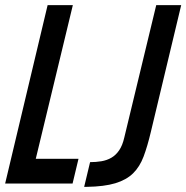

<svg xmlns="http://www.w3.org/2000/svg" viewBox="-65 -713 724 746"><path d="M262 13 285 -83Q308 -83 329 -86.5Q350 -90 367.5 -100Q385 -110 398 -129Q411 -148 418 -179L542 -693H639L521 -200Q508 -145 493 -105Q478 -65 452 -39.5Q426 -14 383 -1Q340 12 272 13ZM-45 0 120 -693H218L74 -96H240L217 0Z"/></svg>

Font: Ubuntu Sans Mono
Style: Italic
Weight: 400
Italic angle: -13.5°
Monospace: yes
Designer: Dalton Maag Ltd
Foundry: Dalton Maag Ltd
Version: Version 1.006